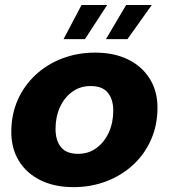

<svg xmlns="http://www.w3.org/2000/svg" viewBox="-20 -758 694 790"><path d="M282.5 12Q204 12 146.5 -16.5Q89 -45 57.8 -96Q26.5 -147 26.5 -215Q26.5 -287 53 -346.8Q79.5 -406.5 126.8 -450.2Q174 -494 236.8 -517.8Q299.5 -541.5 371.5 -541.5Q450 -541.5 507.5 -513Q565 -484.5 596.5 -433.5Q628 -382.5 628 -315.5Q628 -243 601.2 -182.8Q574.5 -122.5 527 -79Q479.5 -35.5 417 -11.8Q354.5 12 282.5 12ZM301 -125Q344.5 -125 377 -149Q409.5 -173 427.8 -213.2Q446 -253.5 446 -302.5Q446 -349.5 423.5 -376.8Q401 -404 353.5 -404Q309.5 -404 277 -380.2Q244.5 -356.5 226.5 -316.5Q208.5 -276.5 208.5 -228Q208.5 -180 231 -152.5Q253.5 -125 301 -125ZM241.5 -597 315.5 -737.5H421L329.5 -597ZM416 -597 499 -737.5H604.5L504.5 -597Z"/></svg>

Font: Epilogue ExtraBold
Style: Italic
Weight: 800
Italic angle: -12°
Designer: Tyler Finck
Foundry: Etcetera Type Co
Version: Version 2.111; ttfautohint (v1.8.3)